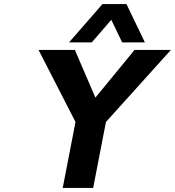

<svg xmlns="http://www.w3.org/2000/svg" viewBox="-20 -926 862 946"><path d="M352 -325 170 -680H349L450 -445L643 -680H822L502 -325L439 0H289ZM485 -906H603L694 -717H582L514 -858H554L432 -717H320Z"/></svg>

Font: Teachers[wght] Italic
Style: Regular
Weight: 400
Designer: Alfredo Marco Pradil & Chank Diesel
Version: Version 1.000;Glyphs 3.1.2 (3151)